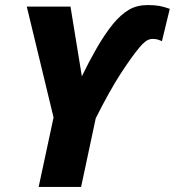

<svg xmlns="http://www.w3.org/2000/svg" viewBox="-20 -740 692 760"><path d="M133 0 192 -275 86 -714H259L304 -438Q331 -494 362.5 -549Q394 -604 428 -646Q459 -683 490.5 -701.5Q522 -720 565 -720Q592 -720 611 -716.5Q630 -713 652 -705L621 -577Q617 -579 607.5 -582.5Q598 -586 585 -586Q569 -586 556 -576Q543 -566 531 -551Q501 -515 458 -449Q415 -383 359 -272L301 0Z"/></svg>

Font: Noto Sans Disp ExtBd
Style: Italic
Weight: 800
Italic angle: -12°
Designer: Monotype Design Team
Foundry: Monotype Imaging Inc.
Version: Version 2.000;GOOG;noto-source:20170915:90ef993387c0